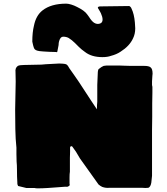

<svg xmlns="http://www.w3.org/2000/svg" viewBox="-20 -1029 913 1052"><path d="M169 1H149H133H124L79 -10L76 -18Q75 -18 75 -29Q73 -59 73 -98Q73 -126 71 -143Q71 -171 70 -185V-220Q65 -266 64 -321Q63 -376 63 -428L65 -530Q66 -547 66 -582Q66 -617 65 -634Q62 -657 78 -668Q88 -673 113 -673Q150 -673 208 -675L230 -677Q290 -681 305 -681Q319 -681 325 -680Q339 -679 344 -676Q349 -673 353.5 -666Q358 -659 360 -655Q372 -639 384 -621Q402 -594 413 -579L479 -478L511 -430Q511 -456 513 -471V-564L516 -635Q517 -643 518 -646Q519 -649 521 -650.5Q523 -652 524 -653Q536 -663 548 -668Q558 -670 564 -670H621H633Q641 -669 661 -669Q683 -669 696 -668H730H758H770Q796 -668 805 -660Q816 -652 816 -625L815 -615L814 -599Q813 -593 813 -583V-571V-563L815 -553V-521Q814 -504 814 -463V-389Q813 -363 813 -316V-258V-224V-66L809 -28Q805 -5 793 0L776 1L759 0H714H655H594H579Q559 2 540 -5Q531 -9 520 -18L418 -161Q418 -162 396 -198Q388 -210 381 -219Q379 -223 376.5 -225.5Q374 -228 373 -228Q364 -228 364 -220V-198Q363 -188 363 -165V-126V-88Q361 -76 361 -58V-38V-23L362 -18Q362 -10 354 -8Q349 -4 338 -6Q304 -4 284 -2Q272 -1 242 1Q212 3 186 3Q176 3 169 1ZM446 -744Q426 -758 412 -772Q409 -775 391.5 -792.5Q374 -810 356 -821Q343 -828 326 -828Q311 -828 304 -804Q301 -794 301 -782Q295 -749 294 -746Q292 -741 288 -744Q275 -745 252 -745Q210 -747 196 -749Q183 -751 176.5 -754.5Q170 -758 167 -764Q166 -767 164.5 -770.5Q163 -774 162 -779Q162 -778 157 -801Q157 -852 166 -888Q177 -944 213 -972Q260 -1009 343 -1009Q354 -1009 370.5 -1004Q387 -999 402 -991Q443 -971 457 -951Q460 -947 463 -943Q466 -939 468 -936Q483 -912 496 -904Q506 -898 514 -898Q542 -898 542 -922Q542 -936 533 -956Q530 -963 516 -986Q516 -994 531 -994H536L688 -996Q697 -992 701 -981Q715 -952 719 -906Q721 -884 721 -874Q721 -843 709 -819Q690 -777 641 -746Q619 -731 588 -723Q569 -716 541 -716Q482 -716 446 -744Z"/></svg>

Font: Sigmar One
Style: Regular
Weight: 400
Designer: Vernon Adams
Foundry: Vernon Adams
Version: Version 2.000